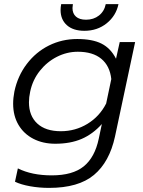

<svg xmlns="http://www.w3.org/2000/svg" viewBox="-20 -685 696 935"><path d="M275 -636Q275 -650 278 -665H335Q333 -651 333 -646Q333 -619 350 -604Q367 -589 399 -589Q436 -589 462 -609.5Q488 -630 495 -665H557Q545 -608 499.5 -571.5Q454 -535 391 -535Q336 -535 305.5 -562.5Q275 -590 275 -636ZM53 200 67 135Q135 169 232 169Q334 169 388 125Q442 81 461 -10L476 -81Q432 -32 377.5 -8.5Q323 15 249 15Q189 15 142.5 -9Q96 -33 70 -77Q44 -121 44 -180Q44 -208 50 -239Q66 -315 110.5 -373.5Q155 -432 218.5 -463.5Q282 -495 356 -495Q430 -495 474.5 -472.5Q519 -450 545 -399L563 -480H638L540 -20Q513 104 437.5 167Q362 230 219 230Q171 230 126.5 222Q82 214 53 200ZM497 -181 522 -300Q515 -364 473.5 -398.5Q432 -433 359 -433Q306 -433 257.5 -408.5Q209 -384 174 -340Q139 -296 127 -239Q121 -211 121 -187Q121 -121 161.5 -83.5Q202 -46 276 -46Q347 -46 406 -82Q465 -118 497 -181Z"/></svg>

Font: Prompt Light
Style: Italic
Weight: 300
Italic angle: -12°
Designer: Katatrad Team
Foundry: CadsonDemak
Version: Version 1.000